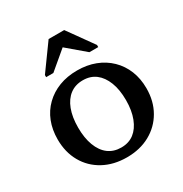

<svg xmlns="http://www.w3.org/2000/svg" viewBox="-173 -872 969 1015"><g transform="rotate(-30 311.5 -364.5)"><path d="M583 -255Q583 -177 548.5 -117Q514 -57 453 -23.5Q392 10 312 10Q232 10 170.5 -23.5Q109 -57 75 -117Q41 -177 41 -255Q41 -314 60 -362.5Q79 -411 115.5 -446.5Q152 -482 201.5 -501Q251 -520 312 -520Q372 -520 421.5 -501Q471 -482 507.5 -446.5Q544 -411 563.5 -362.5Q583 -314 583 -255ZM166 -255Q166 -192 183.5 -145.5Q201 -99 233.5 -74.5Q266 -50 312 -50Q358 -50 390 -74.5Q422 -99 440 -145.5Q458 -192 458 -255Q458 -319 440 -365Q422 -411 390 -435.5Q358 -460 312 -460Q266 -460 233.5 -435.5Q201 -411 183.5 -365Q166 -319 166 -255ZM360 -739H265L153 -584V-571H197L330 -683H285L417 -571H471V-584Z"/></g></svg>

Font: Roboto Serif 36pt Medium
Style: Regular
Weight: 500
Designer: Greg Gazdowicz
Foundry: Commercial Type
Version: Version 1.008